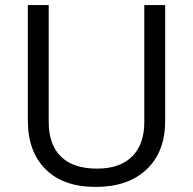

<svg xmlns="http://www.w3.org/2000/svg" viewBox="-20 -734 768 764"><path d="M637.2 -713.9V-252Q637.2 -129.9 563.5 -60.1Q489.7 9.8 360.8 9.8Q231.9 9.8 161.4 -60.5Q90.8 -130.9 90.8 -253.9V-713.9H173.8V-248Q173.8 -158.7 222.7 -110.8Q271.5 -63 366.2 -63Q456.5 -63 505.4 -111.1Q554.2 -159.2 554.2 -249V-713.9Z"/></svg>

Font: f0_57812 
Style: Regular
Weight: 400
Foundry: Ascender Corporation
Version: Version 1.10